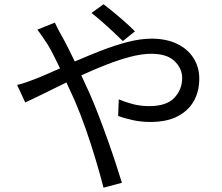

<svg xmlns="http://www.w3.org/2000/svg" viewBox="-20 -827 1040 899"><path d="M555.2 -634.8Q535.6 -653.8 509.5 -678.5Q483.4 -703.1 456.5 -726.6Q429.7 -750 408.2 -766.1L464.8 -807.1Q481.4 -794.4 509 -772Q536.6 -749.5 564.7 -724.6Q592.8 -699.7 611.8 -680.2ZM60.1 -429.2Q81.5 -434.1 105 -442.4Q128.4 -450.7 142.1 -456.1Q167.5 -465.8 197.3 -479Q227.1 -492.2 261.2 -506.8Q245.1 -540 231 -568.1Q216.8 -596.2 204.1 -617.2Q194.3 -631.8 180.7 -652.3Q167 -672.9 154.8 -688L236.8 -721.2Q242.2 -709 252.9 -688.2Q263.7 -667.5 272 -653.8Q285.6 -629.4 300.3 -599.9Q314.9 -570.3 330.1 -539.1Q390.6 -565.4 453.9 -590.1Q517.1 -614.7 577.6 -630.4Q638.2 -646 689.9 -646Q758.8 -646 808.8 -621.8Q858.9 -597.7 886 -555.2Q913.1 -512.7 913.1 -458Q913.1 -400.4 887.9 -354.7Q862.8 -309.1 812 -282.5Q761.2 -255.9 683.1 -255.9Q641.1 -255.9 601.3 -264.6Q561.5 -273.4 533.2 -284.2L536.1 -361.8Q565.4 -349.1 601.8 -339.6Q638.2 -330.1 678.2 -330.1Q759.8 -330.1 796.4 -369.1Q833 -408.2 833 -461.9Q833 -506.3 797.4 -540.8Q761.7 -575.2 688 -575.2Q644 -575.2 590.1 -561Q536.1 -546.9 477.5 -523.9Q418.9 -501 360.8 -474.1L398.9 -391.1Q419.4 -344.7 440.9 -289.1Q462.4 -233.4 482.9 -175.8Q503.4 -118.2 520.8 -65.2Q538.1 -12.2 550.8 28.8L464.8 51.8Q449.7 -6.8 428.7 -77.1Q407.7 -147.5 382.6 -220Q357.4 -292.5 329.1 -357.9L291 -440.9Q233.4 -413.1 182.9 -387.9Q132.3 -362.8 98.1 -347.2Z"/></svg>

Font: Source Han Sans CN
Style: Regular
Weight: 400
Designer: Ryoko NISHIZUKA  (kana, bopomofo & ideographs); Paul D. Hunt (Latin, Greek & Cyrillic); Sandoll Communications , Soo-you
Foundry: Adobe
Version: Version 2.004;hotconv 1.0.118;makeotfexe 2.5.65603